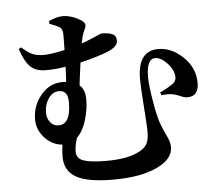

<svg xmlns="http://www.w3.org/2000/svg" viewBox="-57 -864 1114 986"><g transform="rotate(-5 500.0 -370.5)"><path d="M173 -313Q173 -284 189.5 -263.5Q206 -243 232 -243Q295 -243 295 -357Q295 -418 249 -418Q216 -418 194.5 -386.5Q173 -355 173 -313ZM230 -767V-781Q270 -800 302 -800Q337 -800 375.5 -781Q414 -762 414 -745Q414 -733 405 -715.5Q396 -698 393 -681Q390 -670 387 -652Q411 -660 436.5 -671Q462 -682 476 -688Q490 -694 493 -694Q527 -694 547.5 -685.5Q568 -677 568 -649Q568 -618 508 -595Q443 -571 372 -555Q358 -452 357 -438Q385 -415 385 -363Q385 -312 368.5 -257Q352 -202 320 -171Q307 -129 307 -101Q307 -65 344.5 -52.5Q382 -40 461 -40Q574 -40 633 -73Q660 -87 672 -108Q684 -129 684 -173Q684 -198 676.5 -301Q669 -404 669 -442Q669 -589 775 -589Q844 -589 903 -532.5Q962 -476 962 -398Q962 -330 905 -329Q888 -329 871.5 -337Q855 -345 832 -350.5Q809 -356 772 -351L766 -366Q811 -387 836 -406Q851 -417 851 -437Q851 -473 818.5 -508.5Q786 -544 756 -544Q711 -544 711 -450Q711 -410 724 -331Q737 -252 750 -213Q761 -183 774 -155.5Q787 -128 792 -113.5Q797 -99 797 -81Q797 -20 713 19.5Q629 59 488 59Q355 59 296.5 25.5Q238 -8 238 -80Q238 -111 243 -143Q190 -147 152 -189Q114 -231 114 -283Q114 -354 159 -408.5Q204 -463 270 -463Q284 -463 290 -462L294 -540Q243 -531 192 -531Q140 -531 112 -558.5Q84 -586 62 -651L74 -659Q110 -628 132.5 -619Q155 -610 190 -610Q224 -610 296 -626Q297 -658 297 -706Q297 -735 280 -745Q266 -754 230 -767Z"/></g></svg>

Font: Swei Spring CJKtc
Style: Bold
Weight: 700
Version: Version 1.021